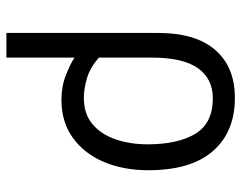

<svg xmlns="http://www.w3.org/2000/svg" viewBox="-97 -472 754 600"><g transform="rotate(90 280.0 -172.0)"><path d="M83 185V-290Q83 -406 136 -467.5Q189 -529 286 -529Q392 -529 452 -460.5Q512 -392 512 -258Q512 -181 486 -119.5Q460 -58 410.5 -22.5Q361 13 292 13Q250 13 214.5 -1Q179 -15 160 -28V185ZM285 -57Q336 -57 368 -84Q400 -111 415.5 -156.5Q431 -202 431 -256Q431 -351 398 -405.5Q365 -460 287 -460Q226 -460 193 -413.5Q160 -367 160 -269V-104Q192 -76 225.5 -66.5Q259 -57 285 -57Z"/></g></svg>

Font: Ubuntu Sans Mono
Style: Regular
Weight: 400
Monospace: yes
Designer: Dalton Maag Ltd
Foundry: Dalton Maag Ltd
Version: Version 1.006